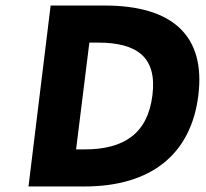

<svg xmlns="http://www.w3.org/2000/svg" viewBox="-20 -674 745 694"><path d="M285 0C527 0 671 -117 697 -330C723 -543 606 -654 358 -654H163L83 0ZM303 -520H334C476 -520 548 -467 531 -330C514 -191 428 -134 286 -134H255Z"/></svg>

Font: Falling Sky
Style: ExBdObl
Weight: 400
Designer: Paul D. Hunt
Foundry: Adobe Systems Incorporated
Version: Version 1.02